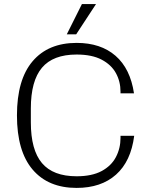

<svg xmlns="http://www.w3.org/2000/svg" viewBox="-20 -910 738 940"><path d="M355 10Q216 10 139.5 -80Q63 -170 63 -345Q63 -520 139.5 -610Q216 -700 355 -700Q473 -700 545.5 -637Q618 -574 636 -453H570V-461Q570 -511 547.5 -552Q525 -593 477.5 -618Q430 -643 355 -643Q240 -643 185.5 -578.5Q131 -514 131 -379V-311Q131 -176 185.5 -111.5Q240 -47 355 -47Q430 -47 477.5 -72.5Q525 -98 547.5 -141Q570 -184 570 -235V-245H637Q621 -120 548 -55Q475 10 355 10ZM307 -742 381 -890H450L353 -742Z"/></svg>

Font: Mozilla Text ExtraLight
Style: Regular
Weight: 200
Designer: Studio DRAMA
Foundry: Studio DRAMA
Version: Version 1.000